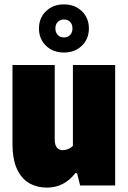

<svg xmlns="http://www.w3.org/2000/svg" viewBox="-20 -847 585 877"><path d="M194 10Q150 10 114.5 -9.8Q79 -29.5 58 -74Q37 -118.5 37 -193V-550H230V-211Q230 -182.5 240.8 -171.8Q251.5 -161 267 -161Q278.5 -161 291.8 -166.5Q305 -172 313 -181V-550H506V0H346L332 -56H324Q273 10 194 10ZM272 -607Q222.5 -607 190.2 -638Q158 -669 158 -717Q158 -765 190.2 -796Q222.5 -827 272 -827Q321.5 -827 353.8 -796Q386 -765 386 -717Q386 -669 353.8 -638Q321.5 -607 272 -607ZM272 -676Q289.5 -676 300.2 -687.2Q311 -698.5 311 -717Q311 -736 300.2 -747Q289.5 -758 272 -758Q255 -758 244 -747Q233 -736 233 -717Q233 -698.5 244 -687.2Q255 -676 272 -676Z"/></svg>

Font: Encode Sans Condensed Condensed Black
Style: Regular
Weight: 900
Width: 3
Designer: Multiple Designers
Foundry: Impallari Type
Version: Version 3.000; ttfautohint (v1.8.3) -l 8 -r 50 -G 200 -x 14 